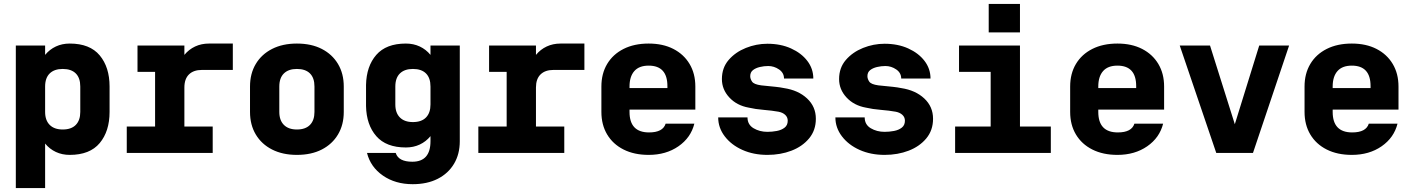

<svg xmlns="http://www.w3.org/2000/svg" viewBox="-20 -783 7240 983"><path d="M61 -550H211V-502Q234 -530 266 -545Q298 -560 337 -560Q440 -560 490.5 -499.5Q541 -439 541 -340V-210Q541 -111 490.5 -50.5Q440 10 337 10Q298 10 266 -5Q234 -20 211 -48V180H61ZM301 -430Q258 -430 234.5 -407Q211 -384 211 -340V-210Q211 -167 234.5 -143.5Q258 -120 301 -120Q345 -120 368 -143.5Q391 -167 391 -210V-340Q391 -384 368 -407Q345 -430 301 -430Z M629 0V-135H774V-415H684V-550H924V-502Q947 -530 979 -545Q1011 -560 1050 -560H1172V-425H1014Q971 -425 947.5 -402Q924 -379 924 -335V-135H1069V0Z M1500 10Q1427 10 1373 -17.5Q1319 -45 1289.5 -94.5Q1260 -144 1260 -210V-340Q1260 -406 1289.5 -455.5Q1319 -505 1373 -532.5Q1427 -560 1500 -560Q1574 -560 1627.5 -532.5Q1681 -505 1710.5 -455.5Q1740 -406 1740 -340V-210Q1740 -144 1710.5 -94.5Q1681 -45 1627.5 -17.5Q1574 10 1500 10ZM1500 -120Q1544 -120 1567 -143.5Q1590 -167 1590 -210V-340Q1590 -384 1567 -407Q1544 -430 1500 -430Q1457 -430 1433.5 -407Q1410 -384 1410 -340V-210Q1410 -167 1433.5 -143.5Q1457 -120 1500 -120Z M2093 160Q2004 160 1940.5 116Q1877 72 1859 0H2006Q2020 45 2091 45Q2184 45 2184 -60V-86Q2161 -58 2129 -43Q2097 -28 2058 -28Q1957 -28 1906.5 -86Q1856 -144 1854 -240V-348Q1856 -444 1906.5 -502Q1957 -560 2058 -560Q2097 -560 2129 -545Q2161 -530 2184 -502V-550H2334V-60Q2334 6 2304.5 55.5Q2275 105 2221 132.5Q2167 160 2093 160ZM2004 -248Q2004 -205 2027.5 -181.5Q2051 -158 2094 -158Q2138 -158 2161 -181.5Q2184 -205 2184 -248V-340Q2184 -384 2161 -407Q2138 -430 2094 -430Q2051 -430 2027.5 -407Q2004 -384 2004 -340Z M2429 0V-135H2574V-415H2484V-550H2724V-502Q2747 -530 2779 -545Q2811 -560 2850 -560H2972V-425H2814Q2771 -425 2747.5 -402Q2724 -379 2724 -335V-135H2869V0Z M3301 10Q3227 10 3172.5 -17.5Q3118 -45 3088.5 -94.5Q3059 -144 3059 -210V-340Q3059 -406 3088.5 -455.5Q3118 -505 3172.5 -532.5Q3227 -560 3301 -560Q3374 -560 3427.5 -532.5Q3481 -505 3510.5 -455.5Q3540 -406 3540 -340V-222H3203V-210Q3203 -105 3303 -105Q3374 -105 3388 -150H3535Q3517 -78 3453.5 -34Q3390 10 3301 10ZM3203 -332H3397V-342Q3397 -447 3301 -447Q3252 -447 3227.5 -419Q3203 -391 3203 -340Z M3909 10Q3838 10 3781 -15.5Q3724 -41 3690.5 -85Q3657 -129 3657 -182H3807Q3807 -145 3838 -126.5Q3869 -108 3909 -108Q3933 -108 3957 -112.5Q3981 -117 3997 -129.5Q4013 -142 4013 -165Q4013 -183 4000 -195Q3987 -207 3966 -211Q3933 -217 3890 -220.5Q3847 -224 3813 -232Q3752 -243 3714 -284Q3676 -325 3676 -378Q3676 -436 3710.5 -476Q3745 -516 3798.5 -537.5Q3852 -559 3909 -559Q3977 -559 4030 -535Q4083 -511 4113.5 -471Q4144 -431 4144 -381H3994Q3994 -410 3968.5 -427.5Q3943 -445 3913 -445Q3892 -445 3870.5 -440Q3849 -435 3835 -424Q3821 -413 3821 -393Q3821 -379 3830.5 -365Q3840 -351 3877 -346Q3886 -345 3906.5 -343Q3927 -341 3951 -338.5Q3975 -336 3994 -332Q4067 -321 4112 -279Q4157 -237 4157 -175Q4157 -116 4122.5 -74.5Q4088 -33 4032 -11.5Q3976 10 3909 10Z M4509 10Q4438 10 4381 -15.5Q4324 -41 4290.5 -85Q4257 -129 4257 -182H4407Q4407 -145 4438 -126.5Q4469 -108 4509 -108Q4533 -108 4557 -112.5Q4581 -117 4597 -129.5Q4613 -142 4613 -165Q4613 -183 4600 -195Q4587 -207 4566 -211Q4533 -217 4490 -220.5Q4447 -224 4413 -232Q4352 -243 4314 -284Q4276 -325 4276 -378Q4276 -436 4310.5 -476Q4345 -516 4398.5 -537.5Q4452 -559 4509 -559Q4577 -559 4630 -535Q4683 -511 4713.5 -471Q4744 -431 4744 -381H4594Q4594 -410 4568.5 -427.5Q4543 -445 4513 -445Q4492 -445 4470.5 -440Q4449 -435 4435 -424Q4421 -413 4421 -393Q4421 -379 4430.5 -365Q4440 -351 4477 -346Q4486 -345 4506.5 -343Q4527 -341 4551 -338.5Q4575 -336 4594 -332Q4667 -321 4712 -279Q4757 -237 4757 -175Q4757 -116 4722.5 -74.5Q4688 -33 4632 -11.5Q4576 10 4509 10Z M4870 0V-135H5052V-415H4890V-550H5202V-135H5360V0ZM5042 -763H5202V-617H5042Z M5701 10Q5627 10 5572.5 -17.5Q5518 -45 5488.5 -94.5Q5459 -144 5459 -210V-340Q5459 -406 5488.5 -455.5Q5518 -505 5572.5 -532.5Q5627 -560 5701 -560Q5774 -560 5827.5 -532.5Q5881 -505 5910.5 -455.5Q5940 -406 5940 -340V-222H5603V-210Q5603 -105 5703 -105Q5774 -105 5788 -150H5935Q5917 -78 5853.5 -34Q5790 10 5701 10ZM5603 -332H5797V-342Q5797 -447 5701 -447Q5652 -447 5627.5 -419Q5603 -391 5603 -340Z M6207 0 6020 -550H6175L6302 -147L6427 -550H6580L6395 0Z M6901 10Q6827 10 6772.5 -17.5Q6718 -45 6688.5 -94.5Q6659 -144 6659 -210V-340Q6659 -406 6688.5 -455.5Q6718 -505 6772.5 -532.5Q6827 -560 6901 -560Q6974 -560 7027.5 -532.5Q7081 -505 7110.5 -455.5Q7140 -406 7140 -340V-222H6803V-210Q6803 -105 6903 -105Q6974 -105 6988 -150H7135Q7117 -78 7053.5 -34Q6990 10 6901 10ZM6803 -332H6997V-342Q6997 -447 6901 -447Q6852 -447 6827.5 -419Q6803 -391 6803 -340Z"/></svg>

Font: Tiny ExtraBold
Style: Regular
Weight: 800
Designer: Philipp Nurullin, Konstantin Bulenkov
Foundry: JetBrains
Version: Version 2.251; ttfautohint (v1.8.4.7-5d5b)